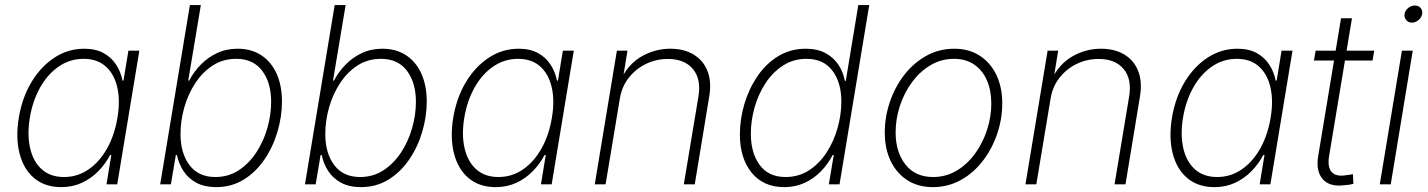

<svg xmlns="http://www.w3.org/2000/svg" viewBox="-20 -748 5795 779"><path d="M228.5 11.2Q162.6 11.2 119.4 -24.7Q76.2 -60.5 59.6 -124.3Q43 -188 56.2 -270Q69.8 -352.1 107.9 -415.3Q146 -478.5 201.2 -514.4Q256.3 -550.3 321.8 -550.3Q368.2 -550.3 400.1 -532.7Q432.1 -515.1 451.2 -485.6Q470.2 -456.1 477.1 -420.9H481L501 -542.5H545.4L455.6 0H412.1L431.6 -119.1H426.8Q408.2 -83.5 379.2 -53.7Q350.1 -23.9 312.3 -6.3Q274.4 11.2 228.5 11.2ZM239.7 -29.8Q294.9 -29.8 339.8 -61Q384.8 -92.3 415 -146.7Q445.3 -201.2 456.5 -270.5Q468.3 -339.8 455.8 -393.8Q443.4 -447.8 408.9 -478.5Q374.5 -509.3 319.3 -509.3Q263.7 -509.3 218.3 -478Q172.9 -446.8 142.6 -392.6Q112.3 -338.4 101.1 -270.5Q89.8 -202.1 102.1 -147.5Q114.3 -92.8 149.2 -61.3Q184.1 -29.8 239.7 -29.8Z M856.9 11.2Q810.1 11.2 777.1 -6.3Q744.1 -23.9 724.6 -53.7Q705.1 -83.5 697.8 -119.1H693.4L673.3 0H629.9L750.5 -727.5H794.9L743.7 -420.9H747.6Q766.1 -456.5 794.7 -485.8Q823.2 -515.1 860.8 -532.7Q898.4 -550.3 943.8 -550.3Q1000.5 -550.3 1040.8 -523.4Q1081.1 -496.6 1102.5 -448.5Q1124 -400.4 1124 -335.9Q1124 -274.9 1105.7 -213.1Q1087.4 -151.4 1052.7 -100.6Q1018.1 -49.8 968.8 -19.3Q919.4 11.2 856.9 11.2ZM853.5 -29.8Q906.7 -29.8 948.5 -57.1Q990.2 -84.5 1019.8 -129.4Q1049.3 -174.3 1064.7 -228.3Q1080.1 -282.2 1080.1 -335Q1080.1 -412.6 1043.7 -460.9Q1007.3 -509.3 938.5 -509.3Q884.8 -509.3 843 -482.2Q801.3 -455.1 772 -410.2Q742.7 -365.2 727.5 -311.3Q712.4 -257.3 712.4 -204.1Q712.4 -126.5 748.8 -78.1Q785.2 -29.8 853.5 -29.8Z M1444.3 11.2Q1397.5 11.2 1364.5 -6.3Q1331.5 -23.9 1312 -53.7Q1292.5 -83.5 1285.2 -119.1H1280.8L1260.7 0H1217.3L1337.9 -727.5H1382.3L1331.1 -420.9H1335Q1353.5 -456.5 1382.1 -485.8Q1410.6 -515.1 1448.2 -532.7Q1485.8 -550.3 1531.2 -550.3Q1587.9 -550.3 1628.2 -523.4Q1668.5 -496.6 1689.9 -448.5Q1711.4 -400.4 1711.4 -335.9Q1711.4 -274.9 1693.1 -213.1Q1674.8 -151.4 1640.1 -100.6Q1605.5 -49.8 1556.2 -19.3Q1506.8 11.2 1444.3 11.2ZM1440.9 -29.8Q1494.1 -29.8 1535.9 -57.1Q1577.6 -84.5 1607.2 -129.4Q1636.7 -174.3 1652.1 -228.3Q1667.5 -282.2 1667.5 -335Q1667.5 -412.6 1631.1 -460.9Q1594.7 -509.3 1525.9 -509.3Q1472.2 -509.3 1430.4 -482.2Q1388.7 -455.1 1359.4 -410.2Q1330.1 -365.2 1314.9 -311.3Q1299.8 -257.3 1299.8 -204.1Q1299.8 -126.5 1336.2 -78.1Q1372.6 -29.8 1440.9 -29.8Z M1991.2 11.2Q1925.3 11.2 1882.1 -24.7Q1838.9 -60.5 1822.3 -124.3Q1805.7 -188 1818.8 -270Q1832.5 -352.1 1870.6 -415.3Q1908.7 -478.5 1963.9 -514.4Q2019 -550.3 2084.5 -550.3Q2130.9 -550.3 2162.8 -532.7Q2194.8 -515.1 2213.9 -485.6Q2232.9 -456.1 2239.7 -420.9H2243.7L2263.7 -542.5H2308.1L2218.3 0H2174.8L2194.3 -119.1H2189.5Q2170.9 -83.5 2141.8 -53.7Q2112.8 -23.9 2075 -6.3Q2037.1 11.2 1991.2 11.2ZM2002.4 -29.8Q2057.6 -29.8 2102.5 -61Q2147.5 -92.3 2177.7 -146.7Q2208 -201.2 2219.2 -270.5Q2231 -339.8 2218.5 -393.8Q2206.1 -447.8 2171.6 -478.5Q2137.2 -509.3 2082 -509.3Q2026.4 -509.3 1981 -478Q1935.5 -446.8 1905.3 -392.6Q1875 -338.4 1863.8 -270.5Q1852.5 -202.1 1864.7 -147.5Q1877 -92.8 1911.9 -61.3Q1946.8 -29.8 2002.4 -29.8Z M2495.1 -349.1 2437 0H2393.1L2482.9 -542.5H2525.9L2505.9 -420.4L2497.1 -421.4Q2528.3 -487.8 2583 -519Q2637.7 -550.3 2699.2 -550.3Q2755.4 -550.3 2794.4 -526.6Q2833.5 -502.9 2850.6 -459.5Q2867.7 -416 2857.4 -355.5L2798.8 0H2754.4L2813.5 -355Q2825.7 -426.3 2791.7 -467.5Q2757.8 -508.8 2689.9 -508.8Q2642.6 -508.8 2601.1 -488.8Q2559.6 -468.8 2531.2 -432.6Q2502.9 -396.5 2495.1 -349.1Z M3161.6 11.2Q3077.1 11.2 3029.5 -47.6Q2981.9 -106.4 2981.9 -202.6Q2981.9 -264.6 3000.2 -326.2Q3018.6 -387.7 3053 -438.5Q3087.4 -489.3 3137 -519.8Q3186.5 -550.3 3249 -550.3Q3296.4 -550.3 3329.3 -532.5Q3362.3 -514.6 3381.8 -485.1Q3401.4 -455.6 3407.7 -419.9H3411.6L3462.4 -727.5H3506.8L3386.2 0H3342.8L3362.8 -119.1H3358.4Q3339.8 -83 3311 -53.2Q3282.2 -23.4 3244.6 -6.1Q3207 11.2 3161.6 11.2ZM3167 -29.8Q3221.2 -29.8 3263.2 -57.4Q3305.2 -85 3334.2 -130.1Q3363.3 -175.3 3378.4 -229.2Q3393.6 -283.2 3393.6 -335.9Q3393.6 -413.6 3357.2 -461.4Q3320.8 -509.3 3252.4 -509.3Q3199.2 -509.3 3157.2 -482.2Q3115.2 -455.1 3085.9 -410.4Q3056.6 -365.7 3041.5 -312Q3026.4 -258.3 3026.4 -205.1Q3026.4 -127.4 3062.3 -78.6Q3098.1 -29.8 3167 -29.8Z M3764.6 11.2Q3705.1 11.2 3661.4 -16.8Q3617.7 -44.9 3593.8 -94.7Q3569.8 -144.5 3569.8 -210Q3569.8 -272.9 3590.1 -333.5Q3610.4 -394 3647.9 -442.9Q3685.5 -491.7 3737.3 -521Q3789.1 -550.3 3852.1 -550.3Q3911.1 -550.3 3954.8 -522.2Q3998.5 -494.1 4022.5 -444.3Q4046.4 -394.5 4046.4 -329.1Q4046.4 -265.6 4025.9 -205.1Q4005.4 -144.5 3967.8 -95.5Q3930.2 -46.4 3878.4 -17.6Q3826.7 11.2 3764.6 11.2ZM3765.6 -29.8Q3818.8 -29.8 3862.3 -56.2Q3905.8 -82.5 3937 -126Q3968.3 -169.4 3985.1 -222.2Q4002 -274.9 4002 -327.6Q4002 -380.9 3984.4 -421.6Q3966.8 -462.4 3932.9 -485.8Q3898.9 -509.3 3851.1 -509.3Q3798.8 -509.3 3755.6 -483.6Q3712.4 -458 3680.7 -415Q3648.9 -372.1 3631.3 -318.8Q3613.8 -265.6 3613.8 -210.9Q3613.8 -131.3 3653.6 -80.6Q3693.4 -29.8 3765.6 -29.8Z M4242.7 -349.1 4184.6 0H4140.6L4230.5 -542.5H4273.4L4253.4 -420.4L4244.6 -421.4Q4275.9 -487.8 4330.6 -519Q4385.3 -550.3 4446.8 -550.3Q4502.9 -550.3 4542 -526.6Q4581.1 -502.9 4598.1 -459.5Q4615.2 -416 4605 -355.5L4546.4 0H4502L4561 -355Q4573.2 -426.3 4539.3 -467.5Q4505.4 -508.8 4437.5 -508.8Q4390.1 -508.8 4348.6 -488.8Q4307.1 -468.8 4278.8 -432.6Q4250.5 -396.5 4242.7 -349.1Z M4907.2 11.2Q4841.3 11.2 4798.1 -24.7Q4754.9 -60.5 4738.3 -124.3Q4721.7 -188 4734.9 -270Q4748.5 -352.1 4786.6 -415.3Q4824.7 -478.5 4879.9 -514.4Q4935.1 -550.3 5000.5 -550.3Q5046.9 -550.3 5078.9 -532.7Q5110.8 -515.1 5129.9 -485.6Q5148.9 -456.1 5155.8 -420.9H5159.7L5179.7 -542.5H5224.1L5134.3 0H5090.8L5110.4 -119.1H5105.5Q5086.9 -83.5 5057.9 -53.7Q5028.8 -23.9 4991 -6.3Q4953.1 11.2 4907.2 11.2ZM4918.5 -29.8Q4973.6 -29.8 5018.6 -61Q5063.5 -92.3 5093.8 -146.7Q5124 -201.2 5135.3 -270.5Q5147 -339.8 5134.5 -393.8Q5122.1 -447.8 5087.6 -478.5Q5053.2 -509.3 4998 -509.3Q4942.4 -509.3 4897 -478Q4851.6 -446.8 4821.3 -392.6Q4791 -338.4 4779.8 -270.5Q4768.6 -202.1 4780.8 -147.5Q4793 -92.8 4827.9 -61.3Q4862.8 -29.8 4918.5 -29.8Z M5555.7 -542.5 5548.8 -502.4H5311L5317.9 -542.5ZM5420.9 -673.8H5465.3L5372.6 -115.2Q5365.2 -70.3 5382.8 -50.3Q5400.4 -30.3 5440.9 -37.1Q5446.8 -37.6 5454.6 -38.8Q5462.4 -40 5469.2 -41.5L5471.2 -2Q5463.4 0 5454.1 1.5Q5444.8 2.9 5435.1 3.4Q5374.5 11.2 5346.4 -21.5Q5318.4 -54.2 5328.1 -113.3Z M5578.1 0 5668 -542.5H5711.9L5622.6 0ZM5708.5 -656.2Q5694.3 -656.2 5685.5 -666.5Q5676.8 -676.8 5678.7 -691.4Q5681.2 -705.6 5693.4 -715.6Q5705.6 -725.6 5720.2 -725.6Q5735.4 -725.6 5743.9 -715.6Q5752.4 -705.6 5750 -690.9Q5747.6 -676.8 5735.4 -666.5Q5723.1 -656.2 5708.5 -656.2Z"/></svg>

Font: Inter 16pt ExtraLight
Style: Italic
Weight: 250
Italic angle: -9.3988°
Version: Version 4.001;git-66647c0bb